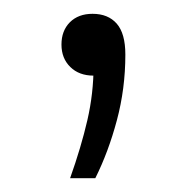

<svg xmlns="http://www.w3.org/2000/svg" viewBox="-20 -104 270 278"><path d="M81.5 154Q97.5 109 106.5 70Q115.5 31 115.5 -9L124.5 5.5H115.5Q94.5 5.5 81.8 -7Q69 -19.5 69 -39.5Q69 -59.5 81.2 -71.8Q93.5 -84 114 -84Q136.5 -84 149 -69.8Q161.5 -55.5 161.5 -25Q161.5 24.5 149.2 70.2Q137 116 118 154Z"/></svg>

Font: Encode Sans SemiExpanded Light
Style: Regular
Weight: 300
Width: 6
Designer: Multiple Designers
Foundry: Impallari Type
Version: Version 3.002